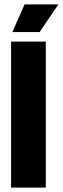

<svg xmlns="http://www.w3.org/2000/svg" viewBox="-20 -848 284 868"><path d="M30 0V-660H187V0ZM159 -703H36L91 -828H244Z"/></svg>

Font: Bricolage Grotesque 72pt Condensed ExtraBold
Style: Regular
Weight: 800
Width: 3
Designer: Mathieu Triay
Foundry: Atelier Triay
Version: Version 1.001;gftools[0.9.33.dev8+g029e19f]